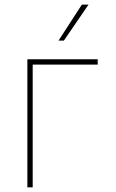

<svg xmlns="http://www.w3.org/2000/svg" viewBox="-20 -798 495 818"><path d="M396.3 -545.5V-522.7H119.3V0H96.6V-545.5ZM229.4 -625 328.8 -778.4H357.2L252.1 -625Z"/></svg>

Font: Inter P Thin
Style: Regular
Weight: 100
Designer: Rasmus Andersson
Foundry: rsms
Version: Version 3.018;git-588b23468